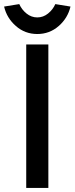

<svg xmlns="http://www.w3.org/2000/svg" viewBox="-28 -917 364 937"><path d="M100 -700H154H208V0H100ZM-8 -885 66 -897Q78 -870 101.5 -851Q125 -832 154 -832Q183 -832 206.5 -851Q230 -870 242 -897L316 -885Q303 -829 258.5 -790Q214 -751 154 -751Q94 -751 49.5 -790Q5 -829 -8 -885Z"/></svg>

Font: Easer Grotesk Variable
Style: Regular
Weight: 400
Designer: Boardeaser, Bonnie Shaver-Troup, Thomas Jockin
Foundry: Lexend
Version: Version 1.001;Glyphs 3.1.2 (3151)